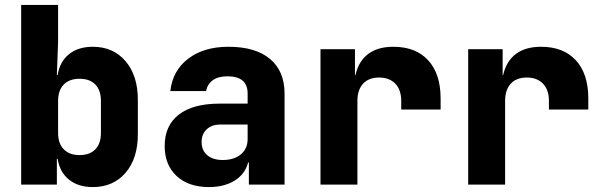

<svg xmlns="http://www.w3.org/2000/svg" viewBox="-20 -750 2440 780"><path d="M540 -345V-205Q540 -106 490 -48Q440 10 357 10Q298 10 260.5 -20Q223 -50 214 -105H211V0H66V-730H216V-580L211 -445H214Q223 -500 260.5 -530Q298 -560 357 -560Q440 -560 490 -501.5Q540 -443 540 -345ZM390 -340Q390 -383 367.5 -406.5Q345 -430 303 -430Q262 -430 239 -406.5Q216 -383 216 -340V-210Q216 -167 239 -143.5Q262 -120 303 -120Q345 -120 367.5 -143.5Q390 -167 390 -210Z M1136 -370V0H991V-90H988Q976 -43 933.5 -16.5Q891 10 829 10Q746 10 697.5 -35Q649 -80 649 -157Q649 -240 706.5 -284.5Q764 -329 872 -329H986V-370Q986 -440 904 -440Q867 -440 845 -424.5Q823 -409 817 -380H672Q681 -463 744.5 -511.5Q808 -560 908 -560Q1018 -560 1077 -510.5Q1136 -461 1136 -370ZM986 -185V-244H875Q840 -244 819.5 -224.5Q799 -205 799 -173Q799 -139 822 -119.5Q845 -100 885 -100Q931 -100 958.5 -123Q986 -146 986 -185Z M1770 -350V-305H1610V-340Q1610 -385 1586 -410Q1562 -435 1520 -435Q1478 -435 1455 -410Q1432 -385 1432 -340V0H1282V-550H1422V-445H1424Q1437 -502 1476 -531Q1515 -560 1578 -560Q1669 -560 1719.5 -505Q1770 -450 1770 -350Z M2370 -350V-305H2210V-340Q2210 -385 2186 -410Q2162 -435 2120 -435Q2078 -435 2055 -410Q2032 -385 2032 -340V0H1882V-550H2022V-445H2024Q2037 -502 2076 -531Q2115 -560 2178 -560Q2269 -560 2319.5 -505Q2370 -450 2370 -350Z"/></svg>

Font: JetBrains Mono Extra Bold
Style: Regular
Weight: 800
Monospace: yes
Designer: Philipp Nurullin, Konstantin Bulenkov
Foundry: JetBrains
Version: 2.002